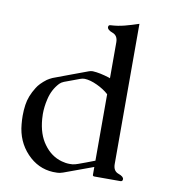

<svg xmlns="http://www.w3.org/2000/svg" viewBox="-82 -784 764 867"><g transform="rotate(10 300.5 -350.5)"><path d="M398.9 -42.5 264.6 6.8Q249 12.2 238.8 12.2H218.8Q149.4 8.8 99.1 -44.4Q48.8 -97.7 42 -175.3Q40 -195.8 40 -214.8Q40 -240.2 43.5 -264.2Q49.3 -305.7 75.7 -347.2Q88.4 -368.7 119.1 -392.1Q129.9 -399.4 143.1 -405.3Q182.1 -419.9 221.4 -434.6Q260.7 -449.2 300.3 -463.9Q308.6 -466.8 315.9 -466.8H318.4Q349.6 -465.3 394 -451.2Q397.9 -449.7 398.9 -449.2V-613.8Q398.9 -645 374.5 -653.8Q350.1 -662.6 350.1 -675.3Q350.1 -685.5 360.4 -685.5Q392.6 -687 424.1 -695.3Q455.6 -703.6 487.3 -714.4V-71.3Q487.3 -39.6 511.7 -31Q536.1 -22.5 536.1 -10.3Q536.1 0 525.9 0H407.2Q398.9 0 398.9 -6.3ZM398.9 -376Q377 -396 345 -410.9Q313 -425.8 288.1 -426.8H286.1Q276.4 -426.8 266.6 -422.9Q249 -416.5 231.7 -409.9Q214.4 -403.3 196.8 -397Q184.6 -392.1 177.2 -384.3Q147 -352.1 136.7 -306.2Q128.4 -271.5 128.4 -237.3Q128.4 -226.6 129.4 -215.3Q134.8 -145 167.5 -101.1Q200.2 -55.7 249.5 -42Q268.1 -36.6 287.1 -36.6Q293 -36.6 299.3 -37.1Q310.1 -38.1 324.7 -43.5Q335.9 -47.4 359.9 -56.4Q383.8 -65.4 398.9 -71.3Z"/></g></svg>

Font: Caudex
Style: Regular
Weight: 400
Version: Version 1.04